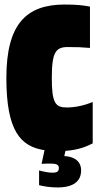

<svg xmlns="http://www.w3.org/2000/svg" viewBox="-20 -655 434 845"><path d="M337 95C337 48 297 33 263 32L268 9C326 5 363 -11 388 -24V-206C354 -192 313 -182 274 -182C224 -182 208 -201 208 -312C208 -427 226 -448 279 -448C322 -448 340 -447 376 -444V-626C343 -632 317 -635 264 -635C95 -635 8 -548 8 -312C8 -79 70 -10 176 6L163 66C183 65 191 65 204 65C228 65 239 70 239 84C239 98 233 105 211 105C195 105 173 101 152 95V160C172 165 200 170 234 170C284 170 337 155 337 95Z"/></svg>

Font: Blinker Headline
Style: Regular
Weight: 900
Width: 4
Designer: Juergen Huber
Foundry: supertype
Version: Version 1.015;PS 1.15;hotconv 1.0.88;makeotf.lib2.5.647800